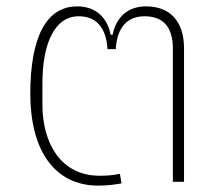

<svg xmlns="http://www.w3.org/2000/svg" viewBox="-20 -570 681 602"><path d="M288 12C315 12 339 9 361 5L356 -25C333 -20 312 -19 292 -19C171 -19 113 -121 113 -242V-309C113 -427 148 -519 227 -519C292 -519 314 -469 317 -416H343C346 -469 368 -519 433 -519C492 -519 522 -485 522 -418V0H557V-419C557 -502 514 -550 438 -550C377 -550 343 -512 333 -461H327C317 -512 283 -550 222 -550C127 -550 75 -457 75 -276C75 -100 150 12 288 12Z"/></svg>

Font: IBM Plex Thai ExtraLight
Style: Regular
Weight: 200
Designer: Mike Abbink, Paul van der Laan, Pieter van Rosmalen, Ben Mitchell, Mark Frömberg
Foundry: Bold Monday
Version: Version 1.0